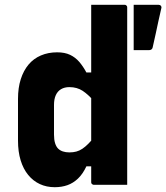

<svg xmlns="http://www.w3.org/2000/svg" viewBox="-20 -770 693 800"><path d="M55 -184V-358Q55 -404 66.5 -440Q78 -476 99 -501Q120 -526 150.5 -539Q181 -552 218 -552Q250 -552 272 -541.5Q294 -531 310 -512.5Q326 -494 340 -468H375V-345Q348 -376 324.5 -391.5Q301 -407 269 -407Q249 -407 234.5 -398.5Q220 -390 212.5 -373.5Q205 -357 205 -333V-209Q205 -188 209.5 -173.5Q214 -159 222 -151Q230 -143 242 -139Q254 -135 269 -135Q285 -135 298 -138.5Q311 -142 323 -150Q335 -158 347.5 -170.5Q360 -183 375 -201V-77H340Q325 -45 305 -26Q285 -7 261 1.5Q237 10 208 10Q174 10 146 -3Q118 -16 97.5 -41Q77 -66 66 -102Q55 -138 55 -184ZM360 -650Q360 -675 360 -700Q360 -725 360 -750Q377 -750 394.5 -750Q412 -750 429.5 -750Q447 -750 464.5 -750Q482 -750 499 -750Q503 -750 505 -748.5Q507 -747 508.5 -745Q510 -743 510 -739Q510 -666 510 -592Q510 -518 510 -444Q510 -370 510 -296.5Q510 -223 510 -149Q510 -112 510 -75Q510 -38 510 0Q493 0 475.5 0Q458 0 440.5 0Q423 0 405.5 0Q388 0 371 0Q368 0 365.5 -1.5Q363 -3 361.5 -5Q360 -7 360 -11Q360 -91 360 -171Q360 -251 360 -330.5Q360 -410 360 -490Q360 -570 360 -650ZM600 -561Q580 -561 566 -561Q552 -561 537 -561Q537 -600 537 -627.5Q537 -655 537 -682.5Q537 -710 537 -750Q551 -750 565 -750Q579 -750 597.5 -750Q616 -750 641 -750Q647 -750 650.5 -745.5Q654 -741 652 -735Q645 -704 639.5 -679.5Q634 -655 629 -630.5Q624 -606 616 -572Q615 -567 611 -564Q607 -561 600 -561Z"/></svg>

Font: Recursive Monospace ExtraBold
Style: Regular
Weight: 800
Version: Version 1.047